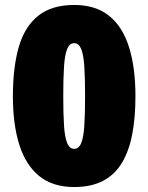

<svg xmlns="http://www.w3.org/2000/svg" viewBox="-20 -744 598 774"><path d="M526 -356Q526 -270 513 -202.5Q500 -135 471.5 -87.5Q443 -40 395.5 -15Q348 10 279 10Q193 10 138.5 -34Q84 -78 58 -160Q32 -242 32 -356Q32 -472 55.5 -554Q79 -636 133.5 -680Q188 -724 279 -724Q365 -724 419.5 -680.5Q474 -637 500 -554.5Q526 -472 526 -356ZM235 -356Q235 -286 238 -239Q241 -192 250.5 -168Q260 -144 279 -144Q298 -144 307.5 -167.5Q317 -191 320 -238.5Q323 -286 323 -356Q323 -427 320 -474.5Q317 -522 307.5 -546Q298 -570 279 -570Q260 -570 250.5 -546Q241 -522 238 -474.5Q235 -427 235 -356Z"/></svg>

Font: Noto Sans Display Black
Style: Regular
Weight: 900
Designer: Monotype Design Team
Foundry: Monotype Imaging Inc.
Version: Version 2.003